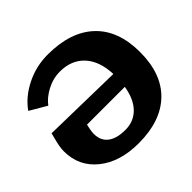

<svg xmlns="http://www.w3.org/2000/svg" viewBox="-179 -919 1117 1117"><g transform="rotate(-45 380.0 -360.0)"><path d="M20 -265.1Q20 -284.7 23.9 -306.6Q27.8 -328.6 35.6 -357.9Q43.5 -387.2 43.9 -390.1L542 -379.9Q537.6 -490.2 481.9 -550Q426.3 -609.9 332 -609.9Q274.9 -609.9 223.1 -582.3Q171.4 -554.7 144 -517.1L40 -578.1Q86.9 -645 170.9 -687.5Q254.9 -730 352.1 -730Q538.6 -730 640.4 -634.5Q742.2 -539.1 742.2 -359.9Q742.2 -181.2 642.8 -85.7Q543.5 9.8 361.8 9.8Q208 9.8 114 -65.9Q20 -141.6 20 -265.1ZM214.8 -214.8Q214.8 -158.7 252.4 -129.4Q290 -100.1 361.8 -100.1Q430.7 -100.1 476.3 -146.2Q522 -192.4 536.1 -279.8H225.1Q224.1 -275.4 221.9 -264.6Q219.7 -253.9 218.5 -247.6Q217.3 -241.2 216.1 -231.9Q214.8 -222.7 214.8 -214.8Z"/></g></svg>

Font: Zantroke
Style: Regular
Weight: 500
Foundry: gluk
Version: Version 0.36